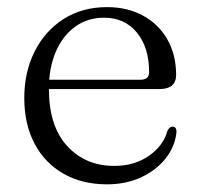

<svg xmlns="http://www.w3.org/2000/svg" viewBox="-20 -494 548 526"><path d="M462.5 -288.5Q462.5 -269.5 451 -259.8Q439.5 -250 416.5 -250H89V-275.5H364.5Q388.5 -275.5 388.5 -296Q388.5 -364 355 -404.8Q321.5 -445.5 265 -445.5Q220 -445.5 186 -421Q152 -396.5 133 -352.5Q114 -308.5 114 -250.5Q114 -148.5 164 -94Q214 -39.5 293 -39.5Q348 -39.5 387.5 -66.8Q427 -94 438.5 -135Q442 -142 445.2 -144.5Q448.5 -147 453 -147Q459 -147 461.5 -142.5Q464 -138 463.5 -132Q459.5 -92.5 433.8 -60Q408 -27.5 366.5 -8.2Q325 11 273 11Q205 11 153.8 -18.2Q102.5 -47.5 74.5 -100.8Q46.5 -154 46.5 -225.5Q46.5 -296 74.5 -352.2Q102.5 -408.5 153.5 -441.5Q204.5 -474.5 273.5 -474.5Q329.5 -474.5 372.2 -451Q415 -427.5 438.8 -385.5Q462.5 -343.5 462.5 -288.5Z"/></svg>

Font: Fraunces Light
Style: Regular
Weight: 300
Version: Version 1.000;[b76b70a41]